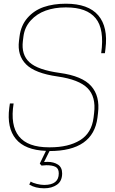

<svg xmlns="http://www.w3.org/2000/svg" viewBox="-20 -806 620 1032"><path d="M137.2 186 145 169.9Q156.2 177.2 178 182.6Q199.7 188 217.8 188Q295.9 188 295.9 126Q295.9 99.6 278.3 90.8Q260.7 82 229 82L203.1 84L193.8 73.2L227.1 4.9Q114.3 0.5 65.2 -59.1Q16.1 -118.7 29.8 -226.1L33.2 -250H53.2Q15.6 -14.2 243.2 -14.2H249Q348.1 -14.2 410.4 -52.5Q472.7 -90.8 482.9 -173.8L485.8 -198.2Q496.6 -285.6 450.7 -332Q404.8 -378.4 289.1 -395Q168 -412.1 120.1 -460.2Q72.3 -508.3 82 -585.9L85 -609.9Q92.3 -668.9 127.4 -709.5Q162.6 -750 214.8 -768.1Q267.1 -786.1 334 -786.1Q454.6 -786.1 508.1 -723.6Q561.5 -661.1 546.9 -543.9L543.9 -520H523.9Q542 -649.9 494.1 -708Q446.3 -766.1 336.9 -766.1H331.1Q273.4 -766.1 225.6 -749Q177.7 -731.9 145 -695.8Q112.3 -659.7 106 -609.9L103 -585.9Q93.8 -511.7 138.7 -470.9Q183.6 -430.2 300.8 -414.1Q422.4 -397.5 470.2 -343.3Q518.1 -289.1 506.8 -198.2L503.9 -173.8Q481 5.9 246.1 5.9L216.8 64.9Q221.7 64 235.8 64Q268.6 64 291.3 78.6Q314 93.3 314 126Q314 167.5 286.1 186.8Q258.3 206.1 217.8 206.1Q169.9 206.1 137.2 186Z"/></svg>

Font: Cooper Hewitt
Style: Thin Italic
Weight: 702
Designer: Village Type and Design LLC
Foundry: Cooper Hewitt Smithsonian Design Museum
Version: 1.000